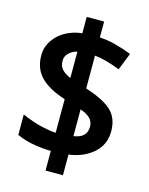

<svg xmlns="http://www.w3.org/2000/svg" viewBox="-97 -586 571 735"><g transform="rotate(15 188.5 -218.5)"><path d="M359 -124Q359 -70 320 -36.5Q281 -3 224 4V86H155V8Q127 8 89 2Q51 -4 19 -19V-100Q64 -80 100.5 -72Q137 -64 155 -64V-197Q89 -218 57 -251Q25 -284 25 -336Q25 -363 36.5 -384.5Q48 -406 66 -421.5Q84 -437 107.5 -446.5Q131 -456 155 -458V-523H224V-460Q252 -459 283.5 -451Q315 -443 352 -429L325 -361Q263 -385 224 -388V-258Q296 -235 327.5 -205.5Q359 -176 359 -124ZM276 -120Q276 -140 263 -153Q250 -166 224 -175V-69Q276 -76 276 -120ZM109 -337Q109 -315 122 -302Q135 -289 155 -281V-385Q138 -382 123.5 -369Q109 -356 109 -337Z"/></g></svg>

Font: Shorif Bongobondhu UNICODE
Style: Bold
Weight: 700
Designer: Shorif Uddin Shishir, Shorif art & Design, e-mail : shorifart@gmail.com, facebook : Shorif2001
Foundry: Lipighor Font Foundry
Version: Designed By Shorif Uddin Shishir | Build By Niladri